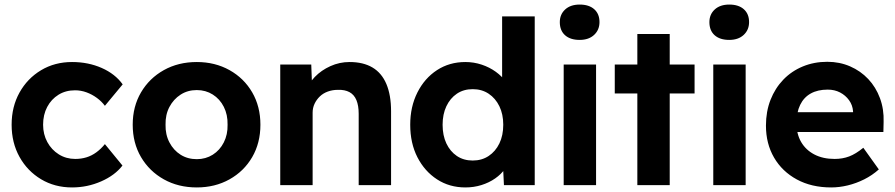

<svg xmlns="http://www.w3.org/2000/svg" viewBox="-20 -812 3923 842"><path d="M31 -265Q31 -344 65.5 -406Q100 -468 160 -504Q220 -540 296 -540Q367 -540 426 -514Q485 -488 518 -442L440 -348Q426 -367 405 -382.5Q384 -398 359.5 -407Q335 -416 309 -416Q268 -416 236.5 -396.5Q205 -377 187 -343Q169 -309 169 -265Q169 -223 187.5 -189Q206 -155 238 -135Q270 -115 310 -115Q336 -115 359 -122Q382 -129 402.5 -144Q423 -159 440 -180L517 -86Q484 -43 423.5 -16.5Q363 10 296 10Q220 10 160 -26Q100 -62 65.5 -124Q31 -186 31 -265Z M562 -265Q562 -345 598.5 -407Q635 -469 698.5 -504.5Q762 -540 843 -540Q923 -540 986.5 -504.5Q1050 -469 1086 -407Q1122 -345 1122 -265Q1122 -185 1086 -123Q1050 -61 986.5 -25.5Q923 10 843 10Q762 10 698.5 -25.5Q635 -61 598.5 -123Q562 -185 562 -265ZM978 -265Q979 -309 961.5 -343.5Q944 -378 913 -397.5Q882 -417 843 -417Q803 -417 772 -397Q741 -377 723 -343Q705 -309 706 -265Q705 -222 723 -187.5Q741 -153 772 -133.5Q803 -114 843 -114Q882 -114 913 -133.5Q944 -153 961.5 -187.5Q979 -222 978 -265Z M1209 -529H1345L1349 -421L1321 -409Q1332 -445 1360.5 -474.5Q1389 -504 1429 -522Q1469 -540 1513 -540Q1573 -540 1613.5 -516Q1654 -492 1674.5 -443.5Q1695 -395 1695 -324V0H1553V-313Q1553 -349 1543 -373Q1533 -397 1512.5 -408Q1492 -419 1462 -418Q1438 -418 1417.5 -410.5Q1397 -403 1382.5 -389Q1368 -375 1359.5 -357Q1351 -339 1351 -318V0H1281Q1258 0 1240 0Q1222 0 1209 0Z M1779 -265Q1779 -344 1810.5 -406.5Q1842 -469 1896.5 -504.5Q1951 -540 2021 -540Q2058 -540 2092.5 -528.5Q2127 -517 2154.5 -497Q2182 -477 2199 -452.5Q2216 -428 2218 -402L2182 -395V-740H2325V0H2190L2184 -122L2212 -119Q2210 -94 2194 -71Q2178 -48 2151.5 -29.5Q2125 -11 2091.5 -0.5Q2058 10 2021 10Q1951 10 1896.5 -25.5Q1842 -61 1810.5 -122.5Q1779 -184 1779 -265ZM2187 -265Q2187 -311 2170 -346Q2153 -381 2123 -401Q2093 -421 2053 -421Q2013 -421 1983.5 -401Q1954 -381 1937.5 -346Q1921 -311 1921 -265Q1921 -218 1937.5 -183Q1954 -148 1983.5 -128Q2013 -108 2053 -108Q2093 -108 2123 -128Q2153 -148 2170 -183Q2187 -218 2187 -265Z M2452 0V-529H2594V0ZM2435 -715Q2435 -749 2458.5 -770.5Q2482 -792 2522 -792Q2563 -792 2586 -771.5Q2609 -751 2609 -715Q2609 -681 2585.5 -659Q2562 -637 2522 -637Q2481 -637 2458 -657.5Q2435 -678 2435 -715Z M2775 0V-402H2676V-529H2775V-663H2917V-529H3026V-402H2917V0Z M3108 0V-529H3250V0ZM3091 -715Q3091 -749 3114.5 -770.5Q3138 -792 3178 -792Q3219 -792 3242 -771.5Q3265 -751 3265 -715Q3265 -681 3241.5 -659Q3218 -637 3178 -637Q3137 -637 3114 -657.5Q3091 -678 3091 -715Z M3339 -261Q3339 -323 3359 -374Q3379 -425 3415 -462.5Q3451 -500 3500.5 -520.5Q3550 -541 3608 -541Q3662 -541 3708 -521Q3754 -501 3787.5 -465.5Q3821 -430 3839 -381.5Q3857 -333 3855 -277L3854 -233H3429L3406 -320H3737L3721 -302V-324Q3719 -351 3703.5 -372.5Q3688 -394 3664 -406.5Q3640 -419 3610 -419Q3566 -419 3535.5 -402Q3505 -385 3489 -352Q3473 -319 3473 -272Q3473 -224 3493.5 -189Q3514 -154 3551.5 -134.5Q3589 -115 3640 -115Q3675 -115 3704 -126Q3733 -137 3766 -164L3834 -69Q3805 -43 3770 -25.5Q3735 -8 3698 1Q3661 10 3625 10Q3539 10 3474.5 -25Q3410 -60 3374.5 -121Q3339 -182 3339 -261Z"/></svg>

Font: Our Lexend SemiBold
Style: Regular
Weight: 600
Designer: Bonnie Shaver-Troup, Thomas Jockin
Foundry: Lexend
Version: Version 1.007